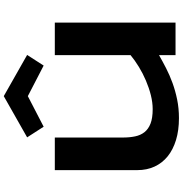

<svg xmlns="http://www.w3.org/2000/svg" viewBox="6 -1002 1014 1067"><g transform="rotate(-90 513.5 -468.0)"><path d="M283.2 -670.9V-293Q283.2 -255.4 289.6 -224.9Q295.9 -194.3 313 -172.6Q330.1 -150.9 360.8 -138.9Q391.6 -127 440.9 -127Q478 -127 518.8 -137.2Q559.6 -147.5 599.6 -164.6Q639.6 -181.6 676 -203.9Q712.4 -226.1 741.2 -250V-670.9H921.9V0H741.2V-91.8Q707 -72.3 668.5 -52.5Q629.9 -32.7 586.4 -16.8Q543 -1 494.1 9Q445.3 19 391.1 19Q323.2 19 269.5 2.7Q215.8 -13.7 178.7 -43.7Q141.6 -73.7 121.8 -116.5Q102.1 -159.2 102.1 -211.9V-670.9ZM683.1 -732.9 513.2 -820.8 343.3 -732.9 284.2 -824.7 513.2 -954.6 742.2 -824.7Z"/></g></svg>

Font: Syncopate
Style: Bold
Weight: 700
Designer: Astigmatic (AOETI)
Foundry: Astigmatic (AOETI)
Version: Version 1.001 2011